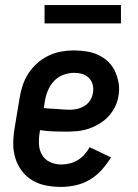

<svg xmlns="http://www.w3.org/2000/svg" viewBox="-20 -726 540 754"><path d="M220 8Q190 8 161 2.5Q132 -3 107.5 -17.5Q83 -32 66 -54.5Q49 -77 40.5 -104Q32 -131 32 -161Q32 -191 37 -221L57 -341Q61 -366 69 -390.5Q77 -415 91.5 -437.5Q106 -460 126.5 -478Q147 -496 171 -507.5Q195 -519 220 -523.5Q245 -528 270 -528Q295 -528 320 -524Q345 -520 366.5 -510Q388 -500 405.5 -483Q423 -466 432.5 -444.5Q442 -423 446 -398.5Q450 -374 445 -348Q442 -327 431.5 -306Q421 -285 405 -268Q389 -251 368.5 -239Q348 -227 326.5 -220Q305 -213 283 -211Q261 -209 240 -209Q214 -209 188.5 -210Q163 -211 137 -215L136 -207Q132 -184 133 -160.5Q134 -137 145 -118Q156 -99 176.5 -89.5Q197 -80 220 -80Q237 -80 253.5 -84Q270 -88 285 -97Q300 -106 312 -119.5Q324 -133 332 -148L416 -108Q400 -82 379.5 -59Q359 -36 333 -20.5Q307 -5 277.5 1.5Q248 8 220 8ZM255 -295Q269 -295 284 -298.5Q299 -302 312.5 -310.5Q326 -319 334.5 -333Q343 -347 345 -361Q348 -378 344 -393.5Q340 -409 329 -420Q318 -431 303 -435.5Q288 -440 271 -440Q250 -440 228.5 -432Q207 -424 191.5 -407Q176 -390 167.5 -369Q159 -348 156 -327L152 -302Q164 -300 177 -299.5Q190 -299 203 -298Q216 -297 229 -296Q242 -295 255 -295ZM155 -634V-706H455V-634Z"/></svg>

Font: Iosevka Curly Slab Semibold
Style: Italic
Weight: 600
Italic angle: -9°
Monospace: yes
Designer: Belleve Invis
Foundry: Belleve Invis
Version: Version 22.1.2; ttfautohint (v1.8.4)